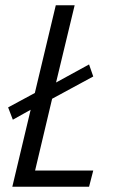

<svg xmlns="http://www.w3.org/2000/svg" viewBox="-20 -713 444 733"><path d="M27 0 97 -294 29 -256 11 -303 113 -358 193 -693H265L194 -398L320 -467L336 -421L179 -336L114 -62H336L320 0Z"/></svg>

Font: Ubuntu Sans Condensed
Style: Italic
Weight: 400
Width: 3
Italic angle: -13.5°
Designer: Dalton Maag Ltd
Foundry: Dalton Maag Ltd
Version: Version 1.006; ttfautohint (v1.8.4.7-5d5b)